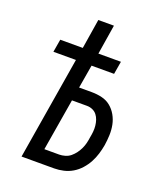

<svg xmlns="http://www.w3.org/2000/svg" viewBox="-136 -824 772 913"><g transform="rotate(20 250.0 -367.5)"><path d="M82 0 168 -520H54L65 -585H179L203 -735H282L258 -585H372L361 -520H247L227 -402H291Q318 -402 343 -396Q368 -390 387 -374.5Q406 -359 418.5 -337Q431 -315 436 -290Q441 -265 440 -238.5Q439 -212 435 -186Q431 -163 424 -140Q417 -117 405.5 -95.5Q394 -74 377 -55Q360 -36 339 -23.5Q318 -11 294 -5.5Q270 0 247 0ZM172 -70H247Q261 -70 276.5 -74.5Q292 -79 304 -89Q316 -99 325.5 -112Q335 -125 341.5 -139Q348 -153 351.5 -167.5Q355 -182 357 -197Q360 -212 361.5 -227Q363 -242 361.5 -257Q360 -272 355.5 -285.5Q351 -299 342.5 -310Q334 -321 320.5 -327Q307 -333 292 -333H216Z"/></g></svg>

Font: Iosevka Curly
Style: Italic
Weight: 400
Italic angle: -9°
Monospace: yes
Designer: Belleve Invis
Foundry: Belleve Invis
Version: Version 22.1.2; ttfautohint (v1.8.4)